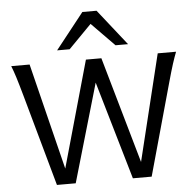

<svg xmlns="http://www.w3.org/2000/svg" viewBox="-63 -1055 1142 1119"><g transform="rotate(-5 508.0 -495.5)"><path d="M724.6 -90.8 876.5 -712.9H983.9Q978 -697.8 972.2 -681.4Q966.3 -665 959.7 -644.3Q953.1 -623.5 945.3 -596.9Q937.5 -570.3 927.7 -534.7L778.8 0H668.9L501.5 -574.2L334.5 0H224.6L75.7 -534.7Q65.9 -569.8 58.1 -596.4Q50.3 -623 43.7 -644.3Q37.1 -665.5 31.2 -681.9Q25.4 -698.2 19.5 -712.9H127L281.2 -90.8L456.5 -712.9H546.9ZM293.9 -781.2 460 -991.2H543L709 -781.2H635.7L501.5 -918L367.2 -781.2Z"/></g></svg>

Font: Andika DR AuSIL
Style: Regular
Weight: 400
Designer: Annie Olsen & Victor Gaultney
Foundry: SIL International
Version: Version 0.003